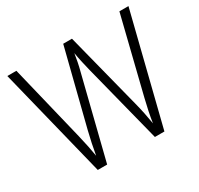

<svg xmlns="http://www.w3.org/2000/svg" viewBox="-151 -898 1122 1083"><g transform="rotate(-30 410.0 -357.0)"><path d="M805 -714H746L624 -220C611 -167 601 -120 594 -72C586 -121 577 -166 563 -220L437 -714H380L256 -222C244 -174 233 -121 225 -74C219 -113 209 -161 195 -220L75 -714H16L193 0H254L385 -525C396 -566 403 -604 408 -637C414 -599 423 -560 433 -519L565 0H627Z"/></g></svg>

Font: Noto Sans Malayalam SemiCondensed Light
Style: Regular
Weight: 300
Width: 4
Designer: Jelle Bosma - Monotype Design Team
Foundry: Monotype Imaging Inc.
Version: Version 2.104